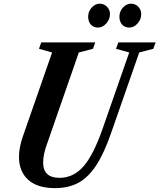

<svg xmlns="http://www.w3.org/2000/svg" viewBox="-20 -986 844 1017"><path d="M271.5 10.5Q178 10.5 129.2 -33.8Q80.5 -78 80.5 -155Q80.5 -204.5 101.5 -264.5L256 -708L186.5 -727.5L198.5 -761.5H484.5L472.5 -727.5L397.5 -708L229.5 -225Q208.5 -168 208.5 -125.5Q208.5 -44 295 -44Q369 -44 422.2 -104.8Q475.5 -165.5 524.5 -307L664.5 -708L594.5 -727.5L607 -761.5H804.5L792 -727.5L717.5 -708L568 -280Q531.5 -174.5 490 -110.8Q448.5 -47 395.8 -18.2Q343 10.5 271.5 10.5ZM665 -840Q640.5 -840 626.5 -856Q612.5 -872 612.5 -897.5Q612.5 -925.5 631.2 -946Q650 -966.5 674.5 -966.5Q696 -966.5 712 -950.8Q728 -935 728 -911Q728 -883.5 708.8 -861.8Q689.5 -840 665 -840ZM499 -840Q475 -840 461 -856Q447 -872 447 -897.5Q447 -925.5 465.8 -946Q484.5 -966.5 508.5 -966.5Q530 -966.5 546.2 -950.8Q562.5 -935 562.5 -911Q562.5 -883.5 543 -861.8Q523.5 -840 499 -840Z"/></svg>

Font: Libre Caslon Condensed Bold
Style: Italic
Weight: 700
Italic angle: -22.583°
Designer: Pablo Impallari, Rodrigo Fuenzalida, Katja Schimmel, Ertekin Erdin
Foundry: Pablo Impallari, Rodrigo Fuenzalida
Version: Version 2.000; ttfautohint (v1.8.4.7-5d5b);gftools[0.9.33]